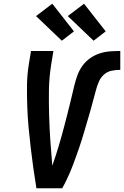

<svg xmlns="http://www.w3.org/2000/svg" viewBox="-20 -1008 664 1028"><path d="M175 0Q166 -54 158.5 -108Q151 -162 144.5 -217Q138 -272 133 -326.5Q128 -381 126 -437Q124 -493 124.5 -549Q125 -605 134 -662L146 -735H266L254 -662Q243 -593 242 -525Q241 -457 243 -389.5Q245 -322 249.5 -255Q254 -188 260 -121Q270 -148 278.5 -175Q287 -202 295 -228.5Q303 -255 310.5 -282Q318 -309 325 -336Q332 -363 339 -390Q346 -417 352.5 -444Q359 -471 365.5 -498Q372 -525 378.5 -552Q385 -579 395 -606Q405 -633 422 -656.5Q439 -680 463.5 -697Q488 -714 515 -722.5Q542 -731 569.5 -733Q597 -735 624 -735V-634Q602 -634 578.5 -629.5Q555 -625 537 -609Q519 -593 509.5 -571Q500 -549 494 -526.5Q488 -504 482 -482Q476 -460 470 -437.5Q464 -415 457.5 -393Q451 -371 444.5 -349Q438 -327 431.5 -304.5Q425 -282 418 -260Q411 -238 403.5 -216Q396 -194 388 -172Q380 -150 372 -128Q364 -106 354.5 -84.5Q345 -63 335 -42Q325 -21 313 0ZM481 -790 343 -922 430 -988 546 -840ZM311 -790 173 -922 260 -988 376 -840Z"/></svg>

Font: Iosevka Curly Extended
Style: Bold Italic
Weight: 700
Width: 7
Italic angle: -9°
Monospace: yes
Designer: Belleve Invis
Foundry: Belleve Invis
Version: Version 11.1.0; ttfautohint (v1.8.3)